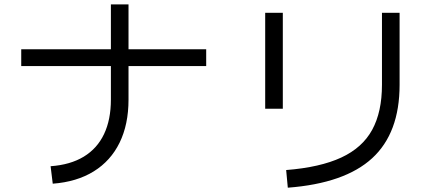

<svg xmlns="http://www.w3.org/2000/svg" viewBox="-20 -804 2040 878"><path d="M922.9 -578.7V-501.9H77.1V-578.7ZM221.2 36 211.4 -43.9Q301.7 -50.3 363.2 -87.7Q424.6 -125.1 455.8 -190.9Q487.1 -256.7 487.1 -348.7V-783.9H567.7V-348.7Q567.7 -235.1 527 -151.8Q486.3 -68.5 408.8 -20.4Q331.3 27.7 221.2 36Z M1273.3 -306.8H1192.7V-745.6H1273.3ZM1296.1 54.3 1288.6 -26.4Q1444.1 -38.7 1540.6 -83.6Q1637.2 -128.4 1681.9 -210.3Q1726.7 -292.2 1726.7 -416.1V-745.6H1807.3V-416.1Q1807.3 -195.7 1682 -80.6Q1556.7 34.5 1296.1 54.3Z"/></svg>

Font: Murecho Thin
Style: Regular
Weight: 100
Designer: Neil Summerour
Foundry: Positype
Version: Version 1.010